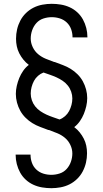

<svg xmlns="http://www.w3.org/2000/svg" viewBox="-20 -843 540 1006"><path d="M249 143Q225 143 201 139Q177 135 155 125Q133 115 115 98.5Q97 82 85.5 61Q74 40 68 16.5Q62 -7 62 -31V-33H140V-32Q140 -10 147.5 10.5Q155 31 170.5 45.5Q186 60 206.5 66.5Q227 73 249 73Q271 73 292.5 66Q314 59 329 42.5Q344 26 351.5 4.5Q359 -17 359 -39Q359 -62 348.5 -84Q338 -106 320 -121Q302 -136 280 -145Q258 -154 236 -162H233Q212 -170 190.5 -178Q169 -186 149.5 -198Q130 -210 113.5 -226.5Q97 -243 86 -263Q75 -283 69 -305.5Q63 -328 63 -351Q63 -372 68 -393.5Q73 -415 81 -434.5Q89 -454 101.5 -472Q114 -490 131 -503Q115 -515 102.5 -530.5Q90 -546 81 -563.5Q72 -581 68 -600.5Q64 -620 64 -640Q64 -665 69.5 -689Q75 -713 86.5 -735Q98 -757 116 -774.5Q134 -792 156 -803Q178 -814 202.5 -818.5Q227 -823 251 -823Q275 -823 299 -819Q323 -815 345 -805Q367 -795 385 -778.5Q403 -762 414.5 -741Q426 -720 432 -696.5Q438 -673 438 -649V-647H360V-648Q360 -670 352.5 -690.5Q345 -711 329.5 -725.5Q314 -740 293.5 -746.5Q273 -753 251 -753Q229 -753 207.5 -746Q186 -739 171 -722.5Q156 -706 148.5 -684.5Q141 -663 141 -641Q141 -618 151.5 -596Q162 -574 180 -559Q198 -544 220 -535Q242 -526 264 -518H267Q288 -510 309.5 -502Q331 -494 350.5 -482Q370 -470 386.5 -453.5Q403 -437 414 -417Q425 -397 431 -374.5Q437 -352 437 -329Q437 -308 432 -286.5Q427 -265 419 -245.5Q411 -226 398.5 -208Q386 -190 369 -177Q385 -165 397.5 -149.5Q410 -134 419 -116.5Q428 -99 432 -79.5Q436 -60 436 -40Q436 -15 430.5 9Q425 33 413.5 55Q402 77 384 94.5Q366 112 344 123Q322 134 297.5 138.5Q273 143 249 143ZM292 -217Q308 -223 321 -234.5Q334 -246 342 -261Q350 -276 354.5 -293Q359 -310 359 -327Q359 -345 353 -362.5Q347 -380 335.5 -394.5Q324 -409 308.5 -419.5Q293 -430 276.5 -437.5Q260 -445 242.5 -451Q225 -457 208 -463Q192 -457 179 -445.5Q166 -434 158 -419Q150 -404 145.5 -387Q141 -370 141 -353Q141 -335 147 -317.5Q153 -300 164.5 -285.5Q176 -271 191.5 -260.5Q207 -250 223.5 -242.5Q240 -235 257.5 -229Q275 -223 292 -217Z"/></svg>

Font: Iosevka NFM
Style: Regular
Weight: 400
Monospace: yes
Designer: Belleve Invis
Foundry: Belleve Invis
Version: Version 29.0.4; ttfautohint (v1.8.4);Nerd Fonts 3.3.0